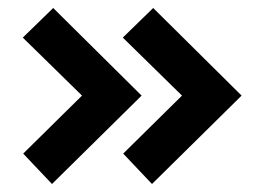

<svg xmlns="http://www.w3.org/2000/svg" viewBox="-20 -520 660 480"><path d="M110 -60 38 -136 185 -281 37 -426 113 -500 334 -281ZM360 -60 288 -136 435 -281 287 -426 363 -500 584 -281Z"/></svg>

Font: Exo Thin
Style: Bold
Weight: 700
Version: Version 2.000